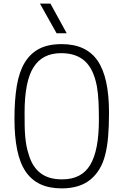

<svg xmlns="http://www.w3.org/2000/svg" viewBox="-20 -1033 683 1062"><path d="M321 9Q253 9 203.5 -14Q154 -37 122 -84Q90 -131 75 -204Q60 -277 60 -377Q60 -481 73 -558.5Q86 -636 117 -687Q148 -738 197.5 -763.5Q247 -789 321 -789Q457 -789 520 -697Q583 -605 583 -410Q583 -334 578 -276.5Q573 -219 561.5 -175Q550 -131 530.5 -98.5Q511 -66 483 -42Q423 9 321 9ZM325 -41Q431 -41 479 -121Q527 -201 527 -370Q527 -423 525 -468.5Q523 -514 516 -555Q498 -651 449.5 -695Q401 -739 318 -739Q215 -739 165.5 -661Q116 -583 116 -410Q116 -370 116.5 -337.5Q117 -305 119.5 -277.5Q122 -250 126.5 -226Q131 -202 139 -178Q179 -41 320 -41ZM349 -849H293L201 -1013H259Z"/></svg>

Font: Tanohe Sans Light
Style: Regular
Weight: 300
Designer: Village Type and Design LLC & Cristiano Sobral
Foundry: Cooper Hewitt Smithsonian Design Museum
Version: Version 1.00;September 29, 2021;FontCreator 13.0.0.2655 64-b